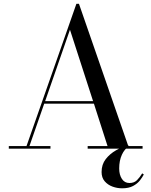

<svg xmlns="http://www.w3.org/2000/svg" viewBox="-20 -785 800 1014"><path d="M739.5 136.5Q732 151 718.8 168Q705.5 185 682.8 197.2Q660 209.5 624.5 209.5Q599 209.5 574.2 200.5Q549.5 191.5 533 172.5Q516.5 153.5 516.5 123.5Q516.5 83.5 538.5 55.2Q560.5 27 592.8 8.8Q625 -9.5 655.5 -19.5L661 -11.5Q638 1 623.8 32Q609.5 63 609.5 105Q609.5 138 623.8 159.8Q638 181.5 663.5 181.5Q688.5 181.5 703.5 166.5Q718.5 151.5 731 130.5ZM26.5 -13.5H120L383.5 -765H397L657.5 -13.5H733V0H443V-13.5H548L476 -237.5H213.5L135.5 -13.5H246.5V0H26.5ZM349.5 -628 218.5 -251H471.5Z"/></svg>

Font: Bodoni Moda 16pt
Style: Regular
Weight: 400
Version: Version 2.3